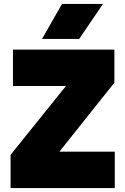

<svg xmlns="http://www.w3.org/2000/svg" viewBox="-20 -951 632 971"><path d="M33.5 0V-168L313.5 -516H45.5V-700H558.5V-533L280.5 -184H560.5V0ZM192.5 -754 293.5 -931H500.5L380.5 -754Z"/></svg>

Font: Geologica Thin Roman Black
Style: Regular
Weight: 900
Version: Version 1.010;gftools[0.9.28]